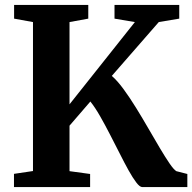

<svg xmlns="http://www.w3.org/2000/svg" viewBox="-20 -763 784 783"><path d="M37 0V-54L114.5 -65.5V-673L37.5 -687V-743H340V-687L263.5 -673V-337.5L530 -673L447 -687V-743H711V-687L627.5 -673L436 -453.5Q459 -433.5 484.2 -399Q509.5 -364.5 535.2 -322.8Q561 -281 585.5 -238.5Q610 -196 632 -159Q654 -122 671.2 -96.8Q688.5 -71.5 699 -65L744 -53.5V0H560.5Q550 0 535.8 -18.8Q521.5 -37.5 504.2 -68.5Q487 -99.5 467.8 -137.8Q448.5 -176 428.2 -215.2Q408 -254.5 388 -289.5Q368 -324.5 348.5 -349L263.5 -250.5V-65L347.5 -53.5V0Z"/></svg>

Font: Merriweather 36pt
Style: Bold
Weight: 700
Designer: Eben Sorkin
Foundry: Eben Sorkin
Version: Version 2.100